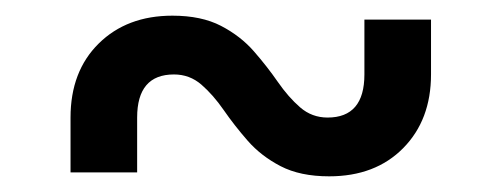

<svg xmlns="http://www.w3.org/2000/svg" viewBox="-20 -475 640 245"><path d="M70 -255V-325Q70 -384 106 -419.5Q142 -455 200 -455Q237 -455 262 -442Q287 -429 304 -409.5Q321 -390 334.5 -370.5Q348 -351 363 -338Q378 -325 398 -325Q445 -325 445 -380V-450H530V-380Q530 -322 494.5 -286Q459 -250 400 -250Q363 -250 338 -263Q313 -276 296 -295.5Q279 -315 265.5 -334.5Q252 -354 237 -367Q222 -380 202 -380Q155 -380 155 -325V-255Z"/></svg>

Font: NKDuy Mono
Style: Regular
Weight: 400
Monospace: yes
Designer: NKDuy
Foundry: NKDuy
Version: Version 2.251; ttfautohint (v1.8.4.7-5d5b)